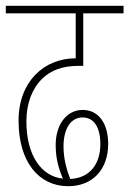

<svg xmlns="http://www.w3.org/2000/svg" viewBox="-20 -642 446 662"><path d="M215 0C299 0 353 -57 353 -146C353 -212 323 -263 265 -263C208 -263 172 -210 172 -143C172 -100 180 -65 197 -26C123 -34 71 -105 71 -224C71 -286 91 -337 126 -371C155 -399 194 -415 252 -415H267V-596H406V-622H0V-596H241V-441C133 -441 44 -362 44 -226C44 -82 115 0 215 0ZM199 -137C199 -197 223 -237 265 -237C304 -237 326 -203 326 -145C326 -78 291 -28 222 -25C211 -54 199 -92 199 -137Z"/></svg>

Font: Noto Sans Devanagari UI ExtraCondensed Thin
Style: Regular
Weight: 100
Width: 2
Designer: Jelle Bosma - Monotype Design Team
Foundry: Monotype Imaging Inc.
Version: Version 2.004